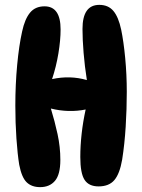

<svg xmlns="http://www.w3.org/2000/svg" viewBox="-20 -761 584 789"><path d="M163 -735Q229 -735 229 -640Q229 -596 220 -541.5Q211 -487 194 -436Q268 -452 337 -432Q328 -489 323.5 -544Q319 -599 319 -642Q319 -741 388 -741Q425 -741 446 -716Q467 -691 478 -639Q488 -591 494.5 -522.5Q501 -454 501 -383Q501 -313 496.5 -240.5Q492 -168 482 -105Q472 -47 450 -21Q428 5 385 5Q345 5 327.5 -22Q310 -49 310 -116Q310 -162 315.5 -211.5Q321 -261 332 -311Q262 -297 189 -315Q205 -263 216.5 -210Q228 -157 228 -104Q228 -44 206 -18Q184 8 145 8Q110 8 89.5 -12Q69 -32 59 -84Q52 -127 47.5 -191.5Q43 -256 43 -327Q43 -413 50.5 -493.5Q58 -574 71 -632Q82 -683 103.5 -709Q125 -735 163 -735Z"/></svg>

Font: DynaPuff Condensed Medium
Style: Regular
Weight: 500
Width: 3
Designer: Toshi Omagari, Jennifer Daniel
Foundry: Google Fonts
Version: Version 2.000; ttfautohint (v1.8.4.7-5d5b)